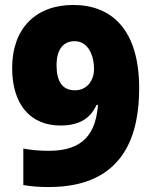

<svg xmlns="http://www.w3.org/2000/svg" viewBox="-20 -744 612 774"><path d="M541 -388C541 -626 429 -724 275 -724C125 -724 29 -630 29 -470C29 -322 103 -238 224 -238C302 -238 346 -269 369 -321H375C366 -208 318 -136 177 -136C140 -136 107 -139 74 -145V2C109 8 140 10 177 10C485 10 541 -207 541 -388ZM281 -578C334 -578 359 -523 359 -465C359 -420 331 -380 282 -380C229 -380 208 -419 208 -481C208 -546 236 -578 281 -578Z"/></svg>

Font: Noto Sans Sinhala Black
Style: Regular
Weight: 900
Designer: Jelle Bosma - Monotype Design Team
Foundry: Monotype Imaging Inc.
Version: Version 2.006